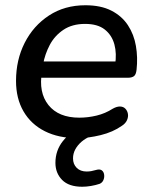

<svg xmlns="http://www.w3.org/2000/svg" viewBox="-20 -517 577 731"><path d="M275 9Q203 9 150.5 -17.5Q98 -44 69.5 -93Q41 -142 41 -209Q41 -289 74 -354Q107 -419 166.5 -458Q226 -497 305 -497Q364 -497 404 -476.5Q444 -456 467 -421Q490 -386 497.5 -342Q505 -298 500 -252Q498 -233 490 -227Q482 -221 467 -221H121L129 -283H436L418 -269Q425 -313 415.5 -348Q406 -383 379 -404.5Q352 -426 304 -426Q255 -426 221.5 -403.5Q188 -381 169.5 -346Q151 -311 144 -272L140 -245Q126 -165 164.5 -117Q203 -69 282 -69Q315 -69 348 -77Q381 -85 409 -103Q425 -112 437.5 -111.5Q450 -111 457.5 -103Q465 -95 467 -83.5Q469 -72 463.5 -59.5Q458 -47 444 -38Q410 -14 363 -2.5Q316 9 275 9ZM293 194Q242 194 216.5 168Q191 142 191 103Q191 56 219.5 20Q248 -16 300 -39L329 0Q306 9 290.5 22.5Q275 36 266.5 52Q258 68 258 86Q258 108 272 122Q286 136 310 136Q319 136 327.5 134.5Q336 133 346 130Q360 126 367.5 131.5Q375 137 376.5 148Q378 159 373.5 169Q369 179 359 183Q344 188 326.5 191Q309 194 293 194Z"/></svg>

Font: Nunito ExtraLight SemiBold
Style: Italic
Weight: 600
Italic angle: -9°
Version: Version 3.602